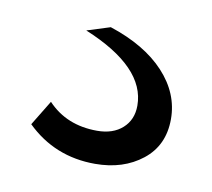

<svg xmlns="http://www.w3.org/2000/svg" viewBox="-40 -59 341 309"><g transform="rotate(10 130.0 95.5)"><path d="M132 206Q66 206 20 161L45 120Q76 153 126 153Q152 153 167.5 139Q183 125 183 102Q183 39 81 -3L119 -15Q177 4 208.5 38Q240 72 240 114Q240 157 209 181.5Q178 206 132 206Z"/></g></svg>

Font: Plus Jakarta Display Light
Style: Regular
Weight: 300
Designer: Gumpita Rahayu
Foundry: Tokotype Studio
Version: Version 1.000;hotconv 1.0.109;makeotfexe 2.5.65596